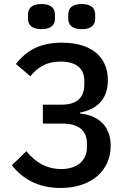

<svg xmlns="http://www.w3.org/2000/svg" viewBox="-20 -922 640 954"><path d="M281 12C434 12 530 -74 530 -198C530 -301 462 -350 378 -358V-363C456 -377 516 -425 516 -523C516 -638 436 -710 288 -710C180 -710 112 -672 59 -604L131 -543C166 -587 210 -616 281 -616C361 -616 399 -580 399 -520V-504C399 -437 363 -402 286 -402H193V-308H290C374 -308 412 -271 412 -208V-191C412 -123 363 -82 283 -82C216 -82 158 -112 111 -171L39 -101C90 -36 166 12 281 12ZM186 -777C235 -777 253 -799 253 -830V-849C253 -880 235 -902 186 -902C137 -902 119 -880 119 -849V-830C119 -799 137 -777 186 -777ZM386 -777C435 -777 453 -799 453 -830V-849C453 -880 435 -902 386 -902C337 -902 319 -880 319 -849V-830C319 -799 337 -777 386 -777Z"/></svg>

Font: IBM Mono Medium
Style: Regular
Weight: 500
Monospace: yes
Designer: Mike Abbink, Paul van der Laan, Pieter van Rosmalen
Foundry: Bold Monday
Version: Version 2.3